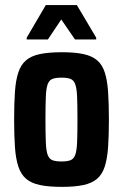

<svg xmlns="http://www.w3.org/2000/svg" viewBox="-20 -722 480 750"><path d="M222.4 8Q170.3 8 136 0.8Q101.7 -6.4 81.6 -23.9Q61.5 -41.4 51.6 -71.7Q41.6 -101.9 38.4 -146.9Q35.2 -191.9 35.2 -255Q35.2 -318.6 38.4 -363.8Q41.6 -409 51.6 -439Q61.5 -469 81.6 -486.3Q101.7 -503.6 136 -510.8Q170.3 -518 222.4 -518Q272 -518 305.8 -510.8Q339.5 -503.6 359.6 -486.3Q379.7 -469 389.3 -439Q399 -409 402.2 -363.8Q405.4 -318.6 405.4 -255Q405.4 -191.9 402.2 -146.9Q399 -101.9 389.3 -71.7Q379.7 -41.4 359.6 -23.9Q339.5 -6.4 305.8 0.8Q272 8 222.4 8ZM220.3 -91.3Q243.2 -91.3 255.7 -96.3Q268.2 -101.3 274 -117.4Q279.9 -133.6 281.2 -166.6Q282.6 -199.5 282.6 -255Q282.6 -310.5 281.2 -343.4Q279.9 -376.4 274 -392.6Q268.2 -408.7 255.7 -413.7Q243.2 -418.7 220.3 -418.7Q197.4 -418.7 184.7 -413.7Q172 -408.7 166.1 -392.6Q160.3 -376.4 159 -343.4Q157.6 -310.5 157.6 -255Q157.6 -199.5 159 -166.6Q160.3 -133.6 166.1 -117.4Q172 -101.3 184.7 -96.3Q197.4 -91.3 220.3 -91.3ZM84.3 -567.9V-574.8L159 -702.3H280.2L355.8 -574.8V-567.9H272.9L219.3 -645.9L167.1 -567.9Z"/></svg>

Font: Saira Thin Condensed
Style: Regular
Weight: 100
Width: 3
Version: Version 1.101